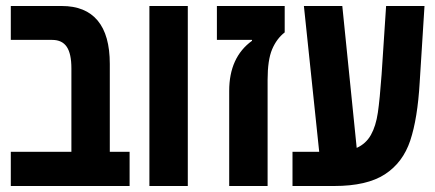

<svg xmlns="http://www.w3.org/2000/svg" viewBox="-20 -620 1451 640"><path d="M412 -114V0H218H16V-114H218V-392Q218 -441 202.5 -464Q187 -487 154 -487H16V-600H186Q265 -600 305.5 -551.5Q346 -503 346 -407V-114Z M478 -600H606V0H478Z M744 -317Q744 -429 820 -484V-487H703V-600H929V-512Q902 -491 887 -455.5Q872 -420 872 -354V0H744Z M1395 -600 1379 -346Q1372 -225 1347.5 -151.5Q1323 -78 1263 -39Q1203 0 1094 0H955V-114H1044L993 -600H1121L1169 -127Q1200 -141 1216.5 -170.5Q1233 -200 1239.5 -244.5Q1246 -289 1252 -372L1267 -600Z"/></svg>

Font: Noto Sans Hebrew Cond
Style: Bold
Weight: 700
Width: 2
Designer: Monotype Design Team
Foundry: Monotype Imaging Inc.
Version: Version 1.000